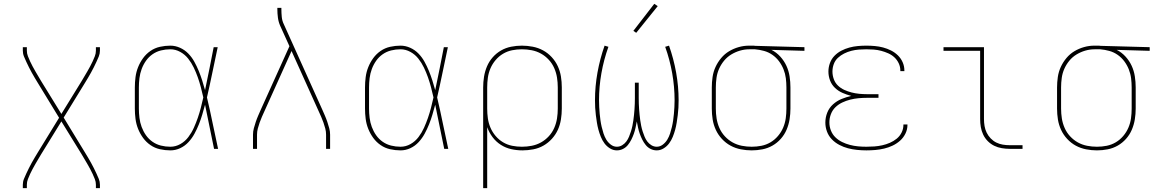

<svg xmlns="http://www.w3.org/2000/svg" viewBox="-20 -776 6040 1001"><path d="M99 205V187Q99 171 105 156.5Q111 142 117.5 128Q124 114 131 100Q138 86 145.5 72.5Q153 59 161 45.5Q169 32 177 19L288 -162L177 -344Q169 -357 161 -370.5Q153 -384 145.5 -397.5Q138 -411 131 -425Q124 -439 117.5 -453Q111 -467 105 -481.5Q99 -496 99 -512V-530H120V-512Q120 -497 125.5 -483Q131 -469 137 -456Q143 -443 150 -430Q157 -417 164.5 -404Q172 -391 179.5 -378.5Q187 -366 194 -354L300 -182L406 -354Q413 -366 420.5 -378.5Q428 -391 435.5 -404Q443 -417 450 -430Q457 -443 463 -456Q469 -469 474.5 -483Q480 -497 480 -512V-530H501V-512Q501 -496 495 -481.5Q489 -467 482.5 -453Q476 -439 469 -425Q462 -411 454.5 -397.5Q447 -384 439 -370.5Q431 -357 423 -344L312 -163L423 19Q431 32 439 45.5Q447 59 454.5 72.5Q462 86 469 100Q476 114 482.5 128Q489 142 495 156.5Q501 171 501 187V205H480V187Q480 172 474.5 158Q469 144 463 131Q457 118 450 105Q443 92 435.5 79Q428 66 420.5 53.5Q413 41 406 29L300 -143L194 29Q187 41 179.5 53.5Q172 66 164.5 79Q157 92 150 105Q143 118 137 131Q131 144 125.5 158Q120 172 120 187V205Z M868 8Q841 8 814 2Q787 -4 764.5 -19.5Q742 -35 726 -57Q710 -79 700 -104Q690 -129 686.5 -156Q683 -183 683 -210V-320Q683 -347 686.5 -374Q690 -401 700 -426Q710 -451 726 -473Q742 -495 764.5 -510.5Q787 -526 814 -532Q841 -538 868 -538Q894 -538 918.5 -527Q943 -516 961.5 -497Q980 -478 993 -454.5Q1006 -431 1016 -406.5Q1026 -382 1034 -357Q1042 -332 1049 -306Q1061 -362 1072 -418Q1083 -474 1094 -530H1115Q1101 -465 1087.5 -399Q1074 -333 1059 -268Q1075 -201 1088.5 -134Q1102 -67 1117 0H1096Q1084 -57 1072.5 -115Q1061 -173 1049 -230Q1042 -204 1034.5 -178.5Q1027 -153 1017 -128Q1007 -103 994 -79Q981 -55 962.5 -35Q944 -15 919.5 -3.5Q895 8 868 8ZM868 -11Q896 -11 920.5 -25Q945 -39 962 -61.5Q979 -84 990.5 -109.5Q1002 -135 1011 -161Q1020 -187 1027 -214Q1034 -241 1040 -268Q1034 -295 1027 -321.5Q1020 -348 1011 -373.5Q1002 -399 990 -424Q978 -449 961 -470.5Q944 -492 919.5 -505.5Q895 -519 868 -519Q843 -519 819 -513Q795 -507 775 -493Q755 -479 741 -459Q727 -439 718.5 -416Q710 -393 707 -368.5Q704 -344 704 -320V-210Q704 -186 707 -161.5Q710 -137 718.5 -114Q727 -91 741 -71Q755 -51 775 -37Q795 -23 819 -17Q843 -11 868 -11Z M1299 0V-74Q1299 -91 1303.5 -107.5Q1308 -124 1313.5 -140.5Q1319 -157 1326 -173Q1333 -189 1340 -205L1489 -535L1441 -641Q1432 -661 1429 -683.5Q1426 -706 1426 -728V-735H1447V-728Q1447 -708 1449 -687.5Q1451 -667 1460 -649L1660 -205Q1667 -189 1674 -173Q1681 -157 1686.5 -140.5Q1692 -124 1696.5 -107.5Q1701 -91 1701 -74V0H1680V-74Q1680 -90 1676 -105.5Q1672 -121 1666.5 -136.5Q1661 -152 1654.5 -167Q1648 -182 1641 -197L1500 -510L1359 -197Q1352 -182 1345.5 -167Q1339 -152 1333.5 -136.5Q1328 -121 1324 -105.5Q1320 -90 1320 -74V0Z M2068 8Q2041 8 2014 2Q1987 -4 1964.5 -19.5Q1942 -35 1926 -57Q1910 -79 1900 -104Q1890 -129 1886.5 -156Q1883 -183 1883 -210V-320Q1883 -347 1886.5 -374Q1890 -401 1900 -426Q1910 -451 1926 -473Q1942 -495 1964.5 -510.5Q1987 -526 2014 -532Q2041 -538 2068 -538Q2094 -538 2118.5 -527Q2143 -516 2161.5 -497Q2180 -478 2193 -454.5Q2206 -431 2216 -406.5Q2226 -382 2234 -357Q2242 -332 2249 -306Q2261 -362 2272 -418Q2283 -474 2294 -530H2315Q2301 -465 2287.5 -399Q2274 -333 2259 -268Q2275 -201 2288.5 -134Q2302 -67 2317 0H2296Q2284 -57 2272.5 -115Q2261 -173 2249 -230Q2242 -204 2234.5 -178.5Q2227 -153 2217 -128Q2207 -103 2194 -79Q2181 -55 2162.5 -35Q2144 -15 2119.5 -3.5Q2095 8 2068 8ZM2068 -11Q2096 -11 2120.5 -25Q2145 -39 2162 -61.5Q2179 -84 2190.5 -109.5Q2202 -135 2211 -161Q2220 -187 2227 -214Q2234 -241 2240 -268Q2234 -295 2227 -321.5Q2220 -348 2211 -373.5Q2202 -399 2190 -424Q2178 -449 2161 -470.5Q2144 -492 2119.5 -505.5Q2095 -519 2068 -519Q2043 -519 2019 -513Q1995 -507 1975 -493Q1955 -479 1941 -459Q1927 -439 1918.5 -416Q1910 -393 1907 -368.5Q1904 -344 1904 -320V-210Q1904 -186 1907 -161.5Q1910 -137 1918.5 -114Q1927 -91 1941 -71Q1955 -51 1975 -37Q1995 -23 2019 -17Q2043 -11 2068 -11Z M2499 205V-320Q2499 -348 2503.5 -376Q2508 -404 2519 -430Q2530 -456 2549 -477.5Q2568 -499 2592.5 -513Q2617 -527 2645 -532.5Q2673 -538 2701 -538Q2729 -538 2757.5 -532.5Q2786 -527 2811 -513.5Q2836 -500 2856 -478.5Q2876 -457 2888 -431Q2900 -405 2904.5 -377Q2909 -349 2909 -320V-210Q2909 -182 2904.5 -153.5Q2900 -125 2888.5 -99.5Q2877 -74 2857.5 -52.5Q2838 -31 2813.5 -17Q2789 -3 2760.5 2.5Q2732 8 2704 8Q2674 8 2645 1.5Q2616 -5 2591 -21Q2566 -37 2548 -61Q2530 -85 2520 -113V205ZM2701 -11Q2727 -11 2752.5 -16Q2778 -21 2800.5 -33.5Q2823 -46 2841 -65.5Q2859 -85 2869.5 -109Q2880 -133 2884 -158.5Q2888 -184 2888 -210V-320Q2888 -346 2884 -371.5Q2880 -397 2869.5 -421Q2859 -445 2841 -464.5Q2823 -484 2800.5 -496.5Q2778 -509 2752.5 -514Q2727 -519 2701 -519Q2675 -519 2650 -514Q2625 -509 2603 -496Q2581 -483 2564 -463Q2547 -443 2537 -419.5Q2527 -396 2523.5 -371Q2520 -346 2520 -320V-210Q2520 -184 2523.5 -159Q2527 -134 2537 -110.5Q2547 -87 2564 -67Q2581 -47 2603 -34Q2625 -21 2650 -16Q2675 -11 2701 -11Z M3196 8Q3177 8 3160 -2.5Q3143 -13 3131.5 -28.5Q3120 -44 3112.5 -62.5Q3105 -81 3100 -99.5Q3095 -118 3092 -137Q3089 -156 3086.5 -175.5Q3084 -195 3083 -214.5Q3082 -234 3082 -253Q3082 -326 3095 -398Q3108 -470 3132 -538L3152 -532Q3128 -465 3115.5 -394.5Q3103 -324 3103 -253Q3103 -236 3104 -218Q3105 -200 3106.5 -183Q3108 -166 3110.5 -148.5Q3113 -131 3117 -114Q3121 -97 3126.5 -80Q3132 -63 3141 -48Q3150 -33 3164.5 -22Q3179 -11 3196 -11Q3211 -11 3224 -19Q3237 -27 3245.5 -38.5Q3254 -50 3259.5 -63.5Q3265 -77 3269.5 -91Q3274 -105 3277 -119.5Q3280 -134 3282 -148.5Q3284 -163 3285.5 -177.5Q3287 -192 3288 -206.5Q3289 -221 3289.5 -235.5Q3290 -250 3290 -265V-345H3310V-265Q3310 -250 3310.5 -235.5Q3311 -221 3312 -206.5Q3313 -192 3314.5 -177.5Q3316 -163 3318 -148.5Q3320 -134 3323 -119.5Q3326 -105 3330.5 -91Q3335 -77 3340.5 -63.5Q3346 -50 3354.5 -38.5Q3363 -27 3376 -19Q3389 -11 3404 -11Q3421 -11 3435.5 -22Q3450 -33 3459 -48Q3468 -63 3473.5 -80Q3479 -97 3483 -114Q3487 -131 3489.5 -148.5Q3492 -166 3493.5 -183Q3495 -200 3496 -218Q3497 -236 3497 -253Q3497 -324 3484.5 -394.5Q3472 -465 3448 -532L3468 -538Q3492 -470 3505 -398Q3518 -326 3518 -253Q3518 -234 3517 -214.5Q3516 -195 3513.5 -175.5Q3511 -156 3508 -137Q3505 -118 3500 -99.5Q3495 -81 3487.5 -62.5Q3480 -44 3468.5 -28.5Q3457 -13 3440 -2.5Q3423 8 3404 8Q3387 8 3372 0.5Q3357 -7 3346.5 -20Q3336 -33 3328.5 -48Q3321 -63 3315.5 -78.5Q3310 -94 3306.5 -110.5Q3303 -127 3300 -143Q3297 -127 3293.5 -110.5Q3290 -94 3284.5 -78.5Q3279 -63 3271.5 -48Q3264 -33 3253.5 -20Q3243 -7 3228 0.5Q3213 8 3196 8ZM3297 -605 3282 -615 3391 -756 3409 -744Z M3899 8Q3871 8 3842.5 2.5Q3814 -3 3789 -16.5Q3764 -30 3744 -51.5Q3724 -73 3712 -99Q3700 -125 3695.5 -153Q3691 -181 3691 -210V-320Q3691 -347 3695 -374.5Q3699 -402 3710.5 -427Q3722 -452 3740 -473.5Q3758 -495 3781.5 -509Q3805 -523 3831.5 -530.5Q3858 -538 3886 -538Q3889 -538 3892.5 -538Q3896 -538 3900 -538Q3905 -538 3909 -538Q3913 -538 3918 -537L4174 -530V-511L4002 -516Q4028 -503 4048 -481Q4068 -459 4080 -433Q4092 -407 4096.5 -378Q4101 -349 4101 -320V-210Q4101 -182 4096.5 -154Q4092 -126 4081 -100Q4070 -74 4051 -52.5Q4032 -31 4007.5 -17Q3983 -3 3955 2.5Q3927 8 3899 8ZM3899 -11Q3925 -11 3950 -16Q3975 -21 3997 -34Q4019 -47 4036 -67Q4053 -87 4063 -110.5Q4073 -134 4076.5 -159Q4080 -184 4080 -210V-320Q4080 -344 4077 -368Q4074 -392 4065 -414.5Q4056 -437 4041.5 -456.5Q4027 -476 4007 -490Q3987 -504 3963.5 -510.5Q3940 -517 3916 -519H3900Q3897 -519 3893.5 -519Q3890 -519 3887 -519Q3862 -519 3838 -512Q3814 -505 3792.5 -492Q3771 -479 3755 -459.5Q3739 -440 3729 -417.5Q3719 -395 3715.5 -370Q3712 -345 3712 -320V-210Q3712 -184 3716 -158.5Q3720 -133 3730.5 -109Q3741 -85 3759 -65.5Q3777 -46 3799.5 -33.5Q3822 -21 3847.5 -16Q3873 -11 3899 -11Z M4497 8Q4473 8 4448.5 5.5Q4424 3 4401 -3Q4378 -9 4356 -20.5Q4334 -32 4317 -49.5Q4300 -67 4291.5 -90Q4283 -113 4283 -137Q4283 -164 4293 -189Q4303 -214 4323 -232Q4343 -250 4367.5 -260Q4392 -270 4418 -276Q4395 -282 4373 -291.5Q4351 -301 4333.5 -317.5Q4316 -334 4307.5 -356.5Q4299 -379 4299 -403Q4299 -426 4307 -447.5Q4315 -469 4330.5 -485Q4346 -501 4366 -511.5Q4386 -522 4408 -528Q4430 -534 4452.5 -536Q4475 -538 4497 -538Q4519 -538 4541 -536Q4563 -534 4584 -528.5Q4605 -523 4625 -513Q4645 -503 4661 -487.5Q4677 -472 4686 -451.5Q4695 -431 4695 -409Q4695 -408 4695 -407Q4695 -406 4695 -405H4674Q4674 -405 4674 -406Q4674 -407 4674 -408Q4674 -428 4665.5 -446Q4657 -464 4643 -477Q4629 -490 4611 -498Q4593 -506 4574 -511Q4555 -516 4535.5 -517.5Q4516 -519 4497 -519Q4477 -519 4457.5 -517.5Q4438 -516 4418.5 -511Q4399 -506 4381 -497Q4363 -488 4348.5 -474.5Q4334 -461 4327 -442Q4320 -423 4320 -403Q4320 -383 4327 -363.5Q4334 -344 4348.5 -330Q4363 -316 4381.5 -307.5Q4400 -299 4419.5 -294Q4439 -289 4459.5 -287Q4480 -285 4500 -285H4560V-266H4500Q4478 -266 4456 -264Q4434 -262 4412.5 -256.5Q4391 -251 4371 -241.5Q4351 -232 4335.5 -217Q4320 -202 4312 -181Q4304 -160 4304 -138Q4304 -116 4312 -95.5Q4320 -75 4335.5 -60Q4351 -45 4370.5 -35.5Q4390 -26 4411 -20.5Q4432 -15 4453.5 -13Q4475 -11 4497 -11Q4518 -11 4538.5 -12.5Q4559 -14 4579.5 -18.5Q4600 -23 4619.5 -31.5Q4639 -40 4655 -53Q4671 -66 4680.5 -85Q4690 -104 4690 -125Q4690 -125 4690 -125.5Q4690 -126 4690 -127H4711Q4711 -126 4711 -125.5Q4711 -125 4711 -124Q4711 -101 4700.5 -79.5Q4690 -58 4672.5 -42.5Q4655 -27 4634 -17Q4613 -7 4590 -1.5Q4567 4 4543.5 6Q4520 8 4497 8Z M5244 0Q5224 0 5203 -3.5Q5182 -7 5163.5 -16Q5145 -25 5130 -40Q5115 -55 5106 -74Q5097 -93 5093.5 -113.5Q5090 -134 5090 -155V-511H4899V-530H5110V-155Q5110 -137 5113 -119Q5116 -101 5124 -84.5Q5132 -68 5145 -54.5Q5158 -41 5174 -33Q5190 -25 5208 -22Q5226 -19 5244 -19H5311V0Z M5699 8Q5671 8 5642.5 2.5Q5614 -3 5589 -16.5Q5564 -30 5544 -51.5Q5524 -73 5512 -99Q5500 -125 5495.5 -153Q5491 -181 5491 -210V-320Q5491 -347 5495 -374.5Q5499 -402 5510.5 -427Q5522 -452 5540 -473.5Q5558 -495 5581.5 -509Q5605 -523 5631.5 -530.5Q5658 -538 5686 -538Q5689 -538 5692.5 -538Q5696 -538 5700 -538Q5705 -538 5709 -538Q5713 -538 5718 -537L5974 -530V-511L5802 -516Q5828 -503 5848 -481Q5868 -459 5880 -433Q5892 -407 5896.5 -378Q5901 -349 5901 -320V-210Q5901 -182 5896.5 -154Q5892 -126 5881 -100Q5870 -74 5851 -52.5Q5832 -31 5807.5 -17Q5783 -3 5755 2.5Q5727 8 5699 8ZM5699 -11Q5725 -11 5750 -16Q5775 -21 5797 -34Q5819 -47 5836 -67Q5853 -87 5863 -110.5Q5873 -134 5876.5 -159Q5880 -184 5880 -210V-320Q5880 -344 5877 -368Q5874 -392 5865 -414.5Q5856 -437 5841.5 -456.5Q5827 -476 5807 -490Q5787 -504 5763.5 -510.5Q5740 -517 5716 -519H5700Q5697 -519 5693.5 -519Q5690 -519 5687 -519Q5662 -519 5638 -512Q5614 -505 5592.5 -492Q5571 -479 5555 -459.5Q5539 -440 5529 -417.5Q5519 -395 5515.5 -370Q5512 -345 5512 -320V-210Q5512 -184 5516 -158.5Q5520 -133 5530.5 -109Q5541 -85 5559 -65.5Q5577 -46 5599.5 -33.5Q5622 -21 5647.5 -16Q5673 -11 5699 -11Z"/></svg>

Font: Iosevka Curly Thin Extended
Style: Regular
Weight: 100
Width: 7
Monospace: yes
Designer: Belleve Invis
Foundry: Belleve Invis
Version: Version 11.1.0; ttfautohint (v1.8.3)